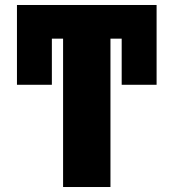

<svg xmlns="http://www.w3.org/2000/svg" viewBox="-20 -750 696 770"><path d="M233 -595H188V-410H48V-730H608V-410H468V-595H423V0H233Z"/></svg>

Font: M PLUS 1p Black
Style: Regular
Weight: 900
Version: Version 1.061